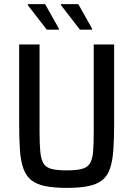

<svg xmlns="http://www.w3.org/2000/svg" viewBox="-20 -904 648 932"><path d="M304 8Q242 8 200 -0.5Q158 -9 132.5 -29Q107 -49 94 -84.5Q81 -120 77 -173.5Q73 -227 73 -302V-688H172V-267Q172 -206 175.5 -168.5Q179 -131 191 -111Q203 -91 230 -84Q257 -77 304 -77Q351 -77 377.5 -84Q404 -91 416.5 -111Q429 -131 432 -168.5Q435 -206 435 -267V-688H534V-302Q534 -227 530 -173.5Q526 -120 513.5 -84.5Q501 -49 475.5 -29Q450 -9 408.5 -0.5Q367 8 304 8ZM427 -760H368L276 -879V-884H360L427 -765ZM266 -760H207L115 -879V-884H199L266 -765Z"/></svg>

Font: Saira SemiCondensed Medium
Style: Regular
Weight: 500
Width: 4
Designer: Hector Gatti with collaboration of the Omnibus-Type team
Foundry: Omnibus-Type
Version: Version 1.101